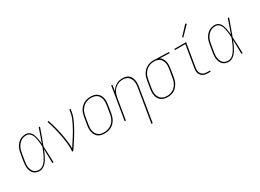

<svg xmlns="http://www.w3.org/2000/svg" viewBox="-33 -1585 3567 2638"><g transform="rotate(-30 1750.0 -266.0)"><path d="M167 8Q141 8 116.5 0.5Q92 -7 74.5 -23.5Q57 -40 46.5 -62.5Q36 -85 32 -110Q28 -135 29.5 -161Q31 -187 35 -213L55 -333Q59 -357 66 -381Q73 -405 85 -427.5Q97 -450 114.5 -469.5Q132 -489 154 -503Q176 -517 200.5 -522.5Q225 -528 249 -528Q274 -528 295 -516Q316 -504 329.5 -485Q343 -466 350.5 -443.5Q358 -421 363 -397Q368 -373 371 -349Q374 -325 376 -301Q395 -355 414 -410Q433 -465 452 -520H472Q448 -455 425.5 -390Q403 -325 378 -260Q382 -195 383.5 -130Q385 -65 388 0H368Q367 -55 366 -110.5Q365 -166 364 -222Q354 -197 343.5 -173Q333 -149 320.5 -125.5Q308 -102 293.5 -79Q279 -56 260 -36.5Q241 -17 216.5 -4.5Q192 8 167 8ZM167 -10Q187 -10 207 -19Q227 -28 242.5 -42.5Q258 -57 270.5 -74.5Q283 -92 294 -110.5Q305 -129 314 -148Q323 -167 331.5 -186Q340 -205 347.5 -224.5Q355 -244 362 -263Q361 -289 359 -314Q357 -339 353.5 -364Q350 -389 344 -413Q338 -437 326.5 -458.5Q315 -480 295 -495Q275 -510 249 -510Q227 -510 204.5 -504.5Q182 -499 162.5 -486Q143 -473 127.5 -455Q112 -437 101 -416.5Q90 -396 84 -374Q78 -352 74 -330L54 -210Q50 -187 48.5 -163.5Q47 -140 50.5 -118Q54 -96 62.5 -75.5Q71 -55 86 -39.5Q101 -24 122.5 -17Q144 -10 167 -10Z M681 0Q687 -35 685.5 -69Q684 -103 680.5 -136Q677 -169 671.5 -202Q666 -235 660 -267.5Q654 -300 646.5 -332.5Q639 -365 631 -397Q623 -429 613.5 -460Q604 -491 593 -522L611 -528Q625 -490 636.5 -450.5Q648 -411 657.5 -370.5Q667 -330 675.5 -289.5Q684 -249 690.5 -207.5Q697 -166 701.5 -124Q706 -82 704 -39Q727 -73 749.5 -107.5Q772 -142 794 -176.5Q816 -211 836 -246.5Q856 -282 874.5 -318.5Q893 -355 908 -392.5Q923 -430 930 -468L938 -520H958L949 -468Q944 -437 932.5 -406Q921 -375 907.5 -345Q894 -315 878 -285.5Q862 -256 845.5 -227Q829 -198 811 -169Q793 -140 775 -112Q757 -84 738.5 -56Q720 -28 700 0Z M1197 8Q1169 8 1142.5 2Q1116 -4 1095.5 -19Q1075 -34 1061.5 -56.5Q1048 -79 1042.5 -105Q1037 -131 1037.5 -158.5Q1038 -186 1043 -213L1063 -333Q1067 -358 1075 -383.5Q1083 -409 1097 -432Q1111 -455 1131.5 -474Q1152 -493 1176 -505.5Q1200 -518 1226 -523Q1252 -528 1277 -528Q1304 -528 1330.5 -522Q1357 -516 1377.5 -501Q1398 -486 1411.5 -463.5Q1425 -441 1431 -415Q1437 -389 1436 -361.5Q1435 -334 1430 -307L1411 -187Q1406 -162 1398 -136.5Q1390 -111 1376 -88Q1362 -65 1342 -46Q1322 -27 1298 -14.5Q1274 -2 1248 3Q1222 8 1197 8ZM1197 -10Q1220 -10 1243.5 -15Q1267 -20 1289 -31.5Q1311 -43 1329.5 -60.5Q1348 -78 1360.5 -99.5Q1373 -121 1380.5 -144Q1388 -167 1391 -190L1411 -310Q1415 -334 1416 -359Q1417 -384 1412 -407Q1407 -430 1396 -450.5Q1385 -471 1366.5 -485Q1348 -499 1324.5 -504.5Q1301 -510 1276 -510Q1253 -510 1229.5 -505Q1206 -500 1184 -488.5Q1162 -477 1144 -459.5Q1126 -442 1113 -420.5Q1100 -399 1093 -376Q1086 -353 1082 -330L1062 -210Q1058 -186 1057 -161Q1056 -136 1061 -113Q1066 -90 1077.5 -69.5Q1089 -49 1107 -35Q1125 -21 1148.5 -15.5Q1172 -10 1197 -10Z M1816 215 1903 -310Q1907 -334 1908.5 -358Q1910 -382 1905.5 -405Q1901 -428 1891 -448.5Q1881 -469 1863.5 -483.5Q1846 -498 1823.5 -504Q1801 -510 1777 -510Q1754 -510 1731 -505Q1708 -500 1687 -488Q1666 -476 1649 -458Q1632 -440 1620 -419.5Q1608 -399 1601 -376.5Q1594 -354 1590 -331L1535 0H1516L1602 -520H1621L1605 -420Q1618 -445 1637 -466Q1656 -487 1680 -501.5Q1704 -516 1730.5 -522Q1757 -528 1783 -528Q1809 -528 1834.5 -521.5Q1860 -515 1879 -499Q1898 -483 1909 -460Q1920 -437 1924.5 -412Q1929 -387 1928 -360.5Q1927 -334 1922 -307L1836 215Z M2196 8Q2168 8 2142 1.5Q2116 -5 2095.5 -20Q2075 -35 2061.5 -57Q2048 -79 2042.5 -105Q2037 -131 2037.5 -158.5Q2038 -186 2043 -213L2063 -333Q2067 -358 2074.5 -382Q2082 -406 2095.5 -428.5Q2109 -451 2128 -470Q2147 -489 2170 -501.5Q2193 -514 2218 -521Q2243 -528 2268 -528Q2271 -528 2274.5 -528Q2278 -528 2281 -528Q2285 -528 2289 -528Q2293 -528 2297 -527L2521 -520L2518 -502L2366 -507Q2388 -493 2402.5 -470Q2417 -447 2423 -420Q2429 -393 2428 -364.5Q2427 -336 2422 -307L2403 -187Q2399 -162 2391 -137.5Q2383 -113 2369.5 -90Q2356 -67 2337 -47.5Q2318 -28 2294.5 -15Q2271 -2 2246 3Q2221 8 2196 8ZM2196 -10Q2219 -10 2242 -15Q2265 -20 2286 -32Q2307 -44 2324.5 -62Q2342 -80 2354 -101Q2366 -122 2373 -144.5Q2380 -167 2383 -190L2403 -310Q2407 -333 2408.5 -356Q2410 -379 2406.5 -400.5Q2403 -422 2394 -442Q2385 -462 2370.5 -477Q2356 -492 2335 -500Q2314 -508 2292 -510H2278Q2275 -510 2272 -510Q2269 -510 2266 -510Q2244 -510 2221.5 -503.5Q2199 -497 2178 -485Q2157 -473 2140 -455.5Q2123 -438 2111 -417.5Q2099 -397 2092.5 -375Q2086 -353 2082 -330L2062 -210Q2058 -186 2057 -161Q2056 -136 2061 -113Q2066 -90 2077.5 -70Q2089 -50 2107 -36Q2125 -22 2148 -16Q2171 -10 2196 -10Z M2840 0Q2819 0 2799 -3.5Q2779 -7 2761.5 -16.5Q2744 -26 2731.5 -41Q2719 -56 2712.5 -74.5Q2706 -93 2706 -114Q2706 -135 2710 -156L2767 -502H2603V-520H2790L2729 -153Q2726 -135 2726 -117Q2726 -99 2731 -83Q2736 -67 2747 -53.5Q2758 -40 2772.5 -32Q2787 -24 2804.5 -21Q2822 -18 2840 -18H2880V0ZM2789 -594 2777 -606 2908 -747 2924 -733Z M3167 8Q3141 8 3116.5 0.5Q3092 -7 3074.5 -23.5Q3057 -40 3046.5 -62.5Q3036 -85 3032 -110Q3028 -135 3029.5 -161Q3031 -187 3035 -213L3055 -333Q3059 -357 3066 -381Q3073 -405 3085 -427.5Q3097 -450 3114.5 -469.5Q3132 -489 3154 -503Q3176 -517 3200.5 -522.5Q3225 -528 3249 -528Q3274 -528 3295 -516Q3316 -504 3329.5 -485Q3343 -466 3350.5 -443.5Q3358 -421 3363 -397Q3368 -373 3371 -349Q3374 -325 3376 -301Q3395 -355 3414 -410Q3433 -465 3452 -520H3472Q3448 -455 3425.5 -390Q3403 -325 3378 -260Q3382 -195 3383.5 -130Q3385 -65 3388 0H3368Q3367 -55 3366 -110.5Q3365 -166 3364 -222Q3354 -197 3343.5 -173Q3333 -149 3320.5 -125.5Q3308 -102 3293.5 -79Q3279 -56 3260 -36.5Q3241 -17 3216.5 -4.5Q3192 8 3167 8ZM3167 -10Q3187 -10 3207 -19Q3227 -28 3242.5 -42.5Q3258 -57 3270.5 -74.5Q3283 -92 3294 -110.5Q3305 -129 3314 -148Q3323 -167 3331.5 -186Q3340 -205 3347.5 -224.5Q3355 -244 3362 -263Q3361 -289 3359 -314Q3357 -339 3353.5 -364Q3350 -389 3344 -413Q3338 -437 3326.5 -458.5Q3315 -480 3295 -495Q3275 -510 3249 -510Q3227 -510 3204.5 -504.5Q3182 -499 3162.5 -486Q3143 -473 3127.5 -455Q3112 -437 3101 -416.5Q3090 -396 3084 -374Q3078 -352 3074 -330L3054 -210Q3050 -187 3048.5 -163.5Q3047 -140 3050.5 -118Q3054 -96 3062.5 -75.5Q3071 -55 3086 -39.5Q3101 -24 3122.5 -17Q3144 -10 3167 -10Z"/></g></svg>

Font: Iosevka SS04 Thin Oblique
Style: Regular
Weight: 100
Italic angle: -9°
Monospace: yes
Designer: Belleve Invis
Foundry: Belleve Invis
Version: Version 19.0.0; ttfautohint (v1.8.4)